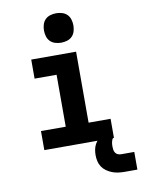

<svg xmlns="http://www.w3.org/2000/svg" viewBox="-102 -823 804 1092"><g transform="rotate(-10 300.5 -277.0)"><path d="M99 0V-110H242V-410H115V-520H374V-110H501V0ZM300 -585Q283 -585 266 -590Q249 -595 237 -607Q225 -619 220 -636Q215 -653 215 -670Q215 -687 220 -704Q225 -721 237 -733Q249 -745 266 -750Q283 -755 300 -755Q317 -755 334 -750Q351 -745 363 -733Q375 -721 380 -704Q385 -687 385 -670Q385 -653 380 -636Q375 -619 363 -607Q351 -595 334 -590Q317 -585 300 -585ZM526 201Q508 201 490 198.5Q472 196 455.5 189.5Q439 183 424 172.5Q409 162 399 147Q389 132 385 114.5Q381 97 381 79Q381 63 384 47Q387 31 394.5 17Q402 3 413.5 -8.5Q425 -20 439 -27Q453 -34 469 -37Q485 -40 501 -40V0Q494 0 491 7Q488 14 486.5 20.5Q485 27 484.5 33.5Q484 40 484 47Q484 57 485.5 66.5Q487 76 492.5 84Q498 92 507 95.5Q516 99 526 99H601V201Z"/></g></svg>

Font: Iosevka Custom XBdEx
Style: Regular
Weight: 800
Width: 7
Monospace: yes
Designer: Belleve Invis
Foundry: Belleve Invis
Version: Version 11.2.4; ttfautohint (v1.8.4)